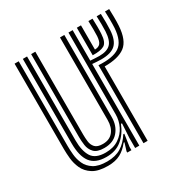

<svg xmlns="http://www.w3.org/2000/svg" viewBox="-142 -727 847 864"><g transform="rotate(-30 281.5 -295.5)"><path d="M324.2 0V-52L328.5 -126H323.2Q305.8 -82 273.5 -55.5Q241.2 -29 192 -29.5Q135.5 -29.8 111.2 -62.8Q87 -95.8 87 -160.8V-600H108.8V-163.5Q108.8 -109.5 127.9 -78.9Q147 -48.2 199.8 -48.2Q240.5 -48.2 268.1 -66.8Q295.8 -85.2 309.9 -114.2Q324 -143.2 324 -174.8V-600H345.8V-441.5Q353.8 -441 368.1 -440.1Q382.5 -439.2 392.5 -439.2Q431.2 -439.2 449.9 -457.2Q468.5 -475.2 471 -520.8Q471.8 -534.2 471.6 -557.6Q471.5 -581 470.5 -600H492.2Q493.2 -580.2 493.2 -554.9Q493.2 -529.5 492.2 -515.2Q489.2 -464.5 466.2 -443Q443.2 -421.5 392.5 -421.5Q382 -421.5 367.6 -422.5Q353.2 -423.5 345.8 -424.2V0ZM179 8.8Q128.8 8.8 101 -9Q73.2 -26.8 61.2 -53.4Q49.2 -80 46.6 -107.6Q44 -135.2 44 -155.2V-600H65.5V-159.2Q65.5 -140.2 67.8 -114.9Q70 -89.5 80.8 -65.6Q91.5 -41.8 116.2 -26Q141 -10.2 185.8 -10.2Q228.8 -10.2 258.1 -28.2Q287.5 -46.2 309 -80.5H314.2L304.8 -17.2V0H283.2L283 -6.2L295.5 -46.8H291.2Q270 -19.2 243.8 -5.2Q217.5 8.8 179 8.8ZM204.8 -69.2Q167.5 -69.2 151.9 -86.1Q136.2 -103 133.1 -126.1Q130 -149.2 130 -167.5V-600H151.8V-168.8Q151.8 -151.8 154 -133Q156.2 -114.2 168 -101.2Q179.8 -88.2 208 -88.2Q243 -88.2 261.5 -110.9Q280 -133.5 280 -171V-600H302.5V-173Q302.5 -128.5 277.1 -98.9Q251.8 -69.2 204.8 -69.2ZM367.5 0V-405.2Q441 -400.5 475.2 -423.8Q509.5 -447 514 -514.5Q515 -531.8 514.8 -558.1Q514.5 -584.5 513.8 -600H535.5Q536.2 -584 536.5 -558.1Q536.8 -532.2 535.5 -512.8Q530.8 -439.8 495.5 -413Q460.2 -386.2 389 -386.5V0ZM367.5 -457V-600H389V-474.2Q408.2 -474.5 417.1 -484.9Q426 -495.2 427.8 -521.2Q428.5 -532.8 428.4 -556.4Q428.2 -580 427.5 -600H449Q450 -582.2 450.1 -558.1Q450.2 -534 449.2 -521.2Q446.8 -477.5 427 -466.5Q407.2 -455.5 367.5 -457Z"/></g></svg>

Font: Big Shoulders Inline Display
Style: Bold
Weight: 700
Designer: Patric King
Foundry: XO Type Co
Version: Version 1.000